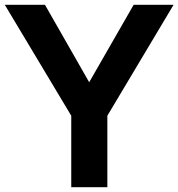

<svg xmlns="http://www.w3.org/2000/svg" viewBox="-23 -783 746 803"><path d="M426 0H275V-299L-3 -763H165L350 -439L536 -763H703L426 -299Z"/></svg>

Font: Open Sauce One
Style: Bold
Weight: 700
Designer: Alfredo Marco Pradil
Foundry: Creative Sauce Fz LLC
Version: Version 1.477